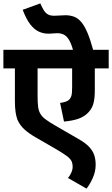

<svg xmlns="http://www.w3.org/2000/svg" viewBox="-20 -916 662 1134"><path d="M622 -512H540V-384Q540 -332 531 -302Q522 -272 499 -249Q477 -227 444 -215Q411 -203 358 -198L335 -308Q355 -311 368 -315.5Q381 -320 387 -326Q398 -337 402 -351.5Q406 -366 406 -401V-512H202V-349Q202 -311 205 -286.5Q208 -262 218 -244.5Q228 -227 248 -212Q268 -197 302 -177L442 -96Q483 -73 505 -50Q527 -27 536 -1.5Q545 24 545 57Q545 97 528 135Q511 173 491 198L381 135Q392 124 400.5 105Q409 86 409 70Q409 49 402 35Q395 21 374.5 5.5Q354 -10 313 -34L192 -104Q153 -126 125.5 -150.5Q98 -175 83 -209Q76 -228 72 -254Q68 -280 68 -322V-512H0V-622H622ZM413 -615Q401 -659 387 -681.5Q373 -704 356 -712Q339 -720 318 -720Q305 -720 293.5 -718.5Q282 -717 267 -717Q236 -717 209 -729.5Q182 -742 158.5 -772.5Q135 -803 114 -858L218 -896Q229 -871 239 -855Q249 -839 263 -831Q277 -823 300 -823Q320 -823 334.5 -824.5Q349 -826 366 -826Q394 -826 417 -817.5Q440 -809 459.5 -786.5Q479 -764 496.5 -722.5Q514 -681 532 -615Z"/></svg>

Font: Noto Sans Devanagari
Style: Bold
Weight: 700
Version: Version 2.003